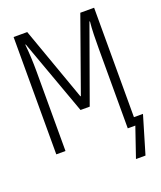

<svg xmlns="http://www.w3.org/2000/svg" viewBox="-161 -815 921 1098"><g transform="rotate(-20 300.0 -266.5)"><path d="M55 0V-714H138L298 -265H301L461 -714H545V-48H600L532 181H474L536 0H490V-485Q490 -525 491 -568Q492 -611 496 -649H493L328 -191H272L106 -650H103Q107 -611 109 -568.5Q111 -526 111 -487V0Z"/></g></svg>

Font: Noto Sans Mono Light
Style: Regular
Weight: 300
Designer: Monotype Design Team
Foundry: Monotype Imaging Inc.
Version: Version 2.014; ttfautohint (v1.8.4.7-5d5b)